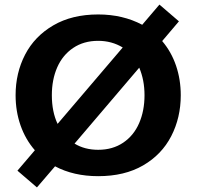

<svg xmlns="http://www.w3.org/2000/svg" viewBox="-20 -755 864 837"><path d="M768 -340Q768 -242 726.5 -161.5Q685 -81 604 -34Q523 13 408 13Q301 13 220 -30L141 62L56 -11L132 -100Q91 -147 69.5 -208.5Q48 -270 48 -340Q48 -437 89.5 -517Q131 -597 212.5 -644.5Q294 -692 408 -692Q515 -692 600 -647L675 -735L760 -662L687 -576Q727 -529 747.5 -468.5Q768 -408 768 -340ZM231 -215 515 -548Q467 -577 408 -577Q345 -577 299 -546Q253 -515 229.5 -461.5Q206 -408 206 -340Q206 -268 231 -215ZM610 -340Q610 -406 587 -460L305 -129Q349 -102 408 -102Q471 -102 517 -133Q563 -164 586.5 -218Q610 -272 610 -340Z"/></svg>

Font: Martel Sans ExtraBold
Style: Regular
Weight: 800
Designer: Dan Reynolds and Mathieu Réguer
Foundry: Dan Reynolds and Mathieu Réguer
Version: Version 1.002; ttfautohint (v1.1) -l 5 -r 5 -G 72 -x 0 -D la